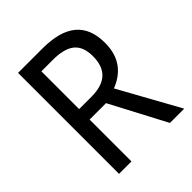

<svg xmlns="http://www.w3.org/2000/svg" viewBox="-198 -837 960 960"><g transform="rotate(-45 281.5 -357.0)"><path d="M259 -714H88V0H176V-296H292L448 0H549L372 -320C446 -349 502 -405 502 -512C502 -647 425 -714 259 -714ZM256 -637C362 -637 412 -600 412 -508C412 -417 364 -370 263 -370H176V-637Z"/></g></svg>

Font: Noto Sans Sinhala UI SemiCondensed
Style: Regular
Weight: 400
Width: 4
Designer: Jelle Bosma - Monotype Design Team
Foundry: Monotype Imaging Inc.
Version: Version 2.006